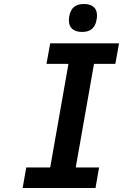

<svg xmlns="http://www.w3.org/2000/svg" viewBox="-20 -942 640 962"><path d="M111.5 -103H231.5L323 -622H213L231.5 -725H576.5L558 -622H451L359.5 -103H476.5L458.5 0H93.5ZM325 -841Q325 -846.5 327 -860.5Q333 -892.5 350.8 -907.2Q368.5 -922 400.5 -922Q432.5 -922 449.2 -907.2Q466 -892.5 466 -864.5Q466 -853.5 464 -843.5Q458.5 -812 440.8 -797Q423 -782 391 -782Q359 -782 342 -797.2Q325 -812.5 325 -841Z"/></svg>

Font: JuliaMono BoldItalic
Style: Regular
Weight: 700
Italic angle: -9°
Monospace: yes
Designer: cormullion
Foundry: corm
Version: Version 0.049; ttfautohint (v1.8.4)